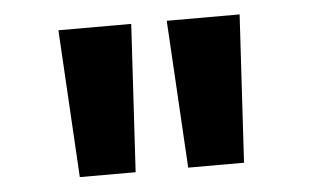

<svg xmlns="http://www.w3.org/2000/svg" viewBox="-34 -740 654 405"><g transform="rotate(-5 293.0 -537.0)"><path d="M120.1 -380.9 102.1 -693.4H256.3L238.3 -380.9ZM349.6 -380.9 331.5 -693.4H485.8L467.8 -380.9Z"/></g></svg>

Font: Cascadia Code
Style: Regular
Weight: 400
Monospace: yes
Designer: Aaron Bell
Foundry: Saja Typeworks
Version: Version 2106.017